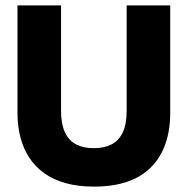

<svg xmlns="http://www.w3.org/2000/svg" viewBox="-20 -680 698 714"><path d="M329 14Q270 14 224 1Q178 -12 144.5 -36Q111 -60 89 -93.5Q67 -127 56 -169Q45 -211 45 -261V-660H207V-268Q207 -218 222 -187Q237 -156 264 -142.5Q291 -129 329 -129Q367 -129 394 -142.5Q421 -156 436 -186.5Q451 -217 451 -268V-660H613V-261Q613 -130 541.5 -58Q470 14 329 14Z"/></svg>

Font: Bricolage Grotesque 72pt ExtraBold
Style: Regular
Weight: 800
Designer: Mathieu Triay
Foundry: Atelier Triay
Version: Version 1.001;gftools[0.9.33.dev8+g029e19f]